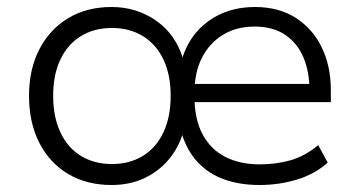

<svg xmlns="http://www.w3.org/2000/svg" viewBox="-20 -521 1027 549"><path d="M299 8Q228 8 175 -23.5Q122 -55 92.5 -112.5Q63 -170 63 -247Q63 -323 92.5 -380Q122 -437 175 -469Q228 -501 299 -501Q371 -501 427 -461.5Q483 -422 504 -351H500Q521 -421 576.5 -461Q632 -501 709 -501Q777 -501 825.5 -470Q874 -439 900 -385.5Q926 -332 926 -263V-229H516V-281H885L865 -262Q865 -315 848 -356Q831 -397 796 -421Q761 -445 708 -445Q656 -445 617.5 -421.5Q579 -398 557.5 -356Q536 -314 536 -255V-246Q536 -180 559.5 -136.5Q583 -93 625 -72Q667 -51 722 -51Q769 -51 810 -62.5Q851 -74 890 -106L917 -56Q880 -23 829 -7.5Q778 8 722 8Q667 8 622.5 -7.5Q578 -23 546.5 -56Q515 -89 499 -141H503Q491 -99 462.5 -65Q434 -31 392.5 -11.5Q351 8 299 8ZM300 -52Q351 -52 389 -75.5Q427 -99 447.5 -143Q468 -187 468 -247Q468 -307 447.5 -350.5Q427 -394 389 -417.5Q351 -441 300 -441Q249 -441 211 -417.5Q173 -394 152.5 -350.5Q132 -307 132 -247Q132 -187 152.5 -143Q173 -99 211 -75.5Q249 -52 300 -52Z"/></svg>

Font: Nunito Sans 8pt Light
Style: Regular
Weight: 300
Version: Version 3.101;gftools[0.9.27]